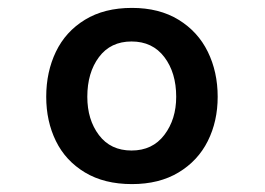

<svg xmlns="http://www.w3.org/2000/svg" viewBox="-20 -531 671 486"><path d="M97 -286Q97 -349 121.5 -400Q146 -451 195 -481Q244 -511 314 -511Q383 -511 432 -481Q481 -451 506 -400Q531 -349 531 -286Q531 -224 506 -174Q481 -124 432 -94.5Q383 -65 314 -65Q244 -65 195 -94.5Q146 -124 121.5 -174Q97 -224 97 -286ZM426 -286Q426 -347 396 -386.5Q366 -426 313 -426Q260 -426 230.5 -386.5Q201 -347 201 -286Q201 -228 230.5 -189Q260 -150 313 -150Q366 -150 396 -189.5Q426 -229 426 -286Z"/></svg>

Font: Martel Sans SemiBold
Style: Regular
Weight: 600
Designer: Dan Reynolds and Mathieu Réguer
Foundry: Dan Reynolds and Mathieu Réguer
Version: Version 1.002; ttfautohint (v1.1) -l 5 -r 5 -G 72 -x 0 -D la